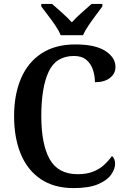

<svg xmlns="http://www.w3.org/2000/svg" viewBox="-20 -951 645 981"><path d="M356 10Q256 10 188 -36Q120 -82 86 -164.5Q52 -247 52 -358Q52 -467 87 -549.5Q122 -632 192 -678Q262 -724 365 -724Q467 -724 518.5 -690.5Q570 -657 570 -609Q570 -575 542 -553Q514 -531 465 -531Q465 -563 455 -594Q445 -625 421.5 -645Q398 -665 358 -665Q266 -665 228.5 -584.5Q191 -504 191 -358Q191 -214 234 -137.5Q277 -61 377 -61Q424 -61 457 -74.5Q490 -88 513 -109.5Q536 -131 552 -154Q568 -141 568 -114Q568 -88 548 -59Q528 -30 481.5 -10Q435 10 356 10ZM290 -771Q281 -794 263 -820.5Q245 -847 225 -873Q205 -899 191 -918V-931H246Q268 -912 297 -886Q326 -860 347 -837Q368 -860 397 -886Q426 -912 448 -931H503V-918Q489 -899 469.5 -873Q450 -847 432 -820.5Q414 -794 404 -771Z"/></svg>

Font: Noto Serif Sinhala SemiCondensed SemiBold
Style: Regular
Weight: 600
Width: 4
Designer: Jelle Bosma - Monotype Design Team
Foundry: Monotype Imaging Inc.
Version: Version 2.007; ttfautohint (v1.8.4.7-5d5b)